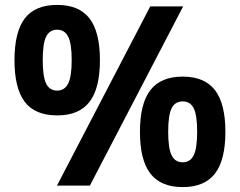

<svg xmlns="http://www.w3.org/2000/svg" viewBox="-20 -756 977 782"><path d="M212 0 592 -730H726L346 0ZM213 -286Q123 -286 81 -341Q39 -396 39 -511Q39 -626 81 -681Q123 -736 213 -736Q302 -736 344.5 -681Q387 -626 387 -511Q387 -396 344.5 -341Q302 -286 213 -286ZM213 -387Q243 -387 257.5 -415.5Q272 -444 272 -511Q272 -579 257.5 -607Q243 -635 213 -635Q182 -635 168 -607Q154 -579 154 -511Q154 -444 168 -415.5Q182 -387 213 -387ZM724 6Q635 6 592.5 -49Q550 -104 550 -219Q550 -334 592.5 -389Q635 -444 724 -444Q813 -444 855.5 -389Q898 -334 898 -219Q898 -104 855.5 -49Q813 6 724 6ZM724 -95Q755 -95 769 -123.5Q783 -152 783 -219Q783 -287 769 -315Q755 -343 724 -343Q693 -343 679 -315Q665 -287 665 -219Q665 -152 679 -123.5Q693 -95 724 -95Z"/></svg>

Font: M PLUS 2
Style: Bold
Weight: 700
Designer: Coji Morishita
Foundry: UNDERFOREST DESIGN
Version: Version 1.001